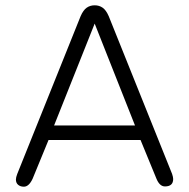

<svg xmlns="http://www.w3.org/2000/svg" viewBox="-20 -696 713 724"><path d="M40 -19Q40 -27 45 -40L284 -635Q294 -658 307 -667Q320 -676 337 -676Q354 -676 367 -667Q380 -658 390 -635L629 -40Q633 -28 633 -21Q633 7 602 7Q582 7 570 -22L510 -168H163L103 -22Q89 8 70 8Q57 8 48.5 1Q40 -6 40 -19ZM184 -223H489L337 -607Z"/></svg>

Font: SN Pro Light
Style: Regular
Weight: 300
Designer: Tobias Whetton
Foundry: Supernotes
Version: Version 1.002